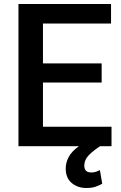

<svg xmlns="http://www.w3.org/2000/svg" viewBox="-20 -731 605 960"><path d="M537.6 -97.2V0H480.5Q446.3 22 423.8 45.2Q401.4 68.4 401.4 97.7Q401.4 112.3 409.2 121.8Q417 131.3 436.5 131.3Q451.2 131.3 461.9 127.2Q472.7 123 479.5 119.6L491.2 187.5Q479 194.8 459.7 201.9Q440.4 209 411.6 209Q368.7 209 338.6 184.1Q308.6 159.2 308.6 111.3Q308.6 82 323.7 53.7Q338.9 25.4 374.5 0H72.3V-710.9H535.2V-613.3H194.8V-414.1H488.3V-318.4H194.8V-97.2Z"/></svg>

Font: Vazirmatn RD Medium
Style: Regular
Weight: 500
Designer: Saber Rastikerdar
Foundry: Saber Rastikerdar
Version: Version 33.003